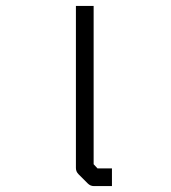

<svg xmlns="http://www.w3.org/2000/svg" viewBox="-20 -679 580 650"><path d="M297 -123 310 -109H359V-49H298Q286 -49 277 -58L246 -89Q237 -98 237 -110V-659H297Z"/></svg>

Font: IBM 3270
Style: Regular
Weight: 400
Monospace: yes
Version: Version 2.3.1